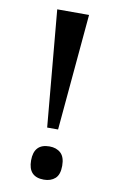

<svg xmlns="http://www.w3.org/2000/svg" viewBox="-83 -760 496 814"><g transform="rotate(10 164.5 -353.5)"><path d="M96 -714H233L188 -213H141ZM98 -64Q98 -136 165 -136Q195 -136 213.5 -119Q232 -102 232 -64Q232 -26 213.5 -9.5Q195 7 165 7Q98 7 98 -64Z"/></g></svg>

Font: Noto Serif NarrowSemiBold
Style: Regular
Weight: 600
Width: 4
Designer: Monotype Design Team
Foundry: Monotype Imaging Inc.
Version: Version 1.001